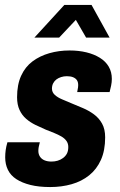

<svg xmlns="http://www.w3.org/2000/svg" viewBox="-20 -744 486 776"><path d="M183 12Q137 12 103 3.5Q69 -5 46 -20Q23 -35 12 -57.5Q1 -80 1 -108Q1 -123 3 -137.5Q5 -152 10 -169H141Q138 -158 136.5 -150Q135 -142 135 -134Q135 -121 141.5 -111Q148 -101 160 -96Q172 -91 188 -91Q201 -91 213 -94.5Q225 -98 235 -105.5Q245 -113 250.5 -123.5Q256 -134 256 -150Q256 -164 248.5 -174.5Q241 -185 228 -192.5Q215 -200 199 -206.5Q183 -213 165 -220Q144 -229 123.5 -239Q103 -249 86 -263.5Q69 -278 59 -299.5Q49 -321 49 -351Q49 -402 65.5 -438Q82 -474 111.5 -496Q141 -518 179.5 -529Q218 -540 261 -540Q298 -540 329 -532.5Q360 -525 383.5 -510.5Q407 -496 419.5 -474.5Q432 -453 432 -425Q432 -412 429 -397.5Q426 -383 423 -372H292Q295 -386 295.5 -391.5Q296 -397 296 -400Q296 -413 290.5 -420.5Q285 -428 275 -432Q265 -436 250 -436Q238 -436 227 -432.5Q216 -429 208 -423Q200 -417 195 -407.5Q190 -398 190 -386Q190 -371 201.5 -360.5Q213 -350 231 -342.5Q249 -335 270 -326Q292 -317 315.5 -307Q339 -297 359.5 -282Q380 -267 392.5 -244.5Q405 -222 405 -189Q405 -136 388 -98Q371 -60 340.5 -35.5Q310 -11 269.5 0.5Q229 12 183 12ZM119 -592 240 -724H350L423 -592H328L269 -694H315L219 -592Z"/></svg>

Font: Archivo Condensed ExtraBold
Style: Italic
Weight: 800
Width: 3
Italic angle: -10°
Designer: Hector Gatti
Foundry: Omnibus-Type
Version: Version 2.001